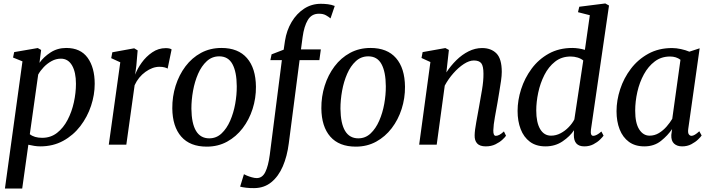

<svg xmlns="http://www.w3.org/2000/svg" viewBox="-20 -837 4116 1111"><path d="M8.5 254 110 -482 55.5 -504 62 -535.5 198.5 -559 218 -548 208.5 -473.5Q232.5 -507.5 272.5 -533.5Q312.5 -559.5 363.5 -559.5Q446 -559.5 487 -502.8Q528 -446 528 -352Q528 -288.5 506.8 -224.5Q485.5 -160.5 444.8 -107.2Q404 -54 345.5 -22Q287 10 213 10Q196.5 10 178.5 7.2Q160.5 4.5 144 0.5L108.5 254ZM152.5 -60.5Q178.5 -39.5 224 -39.5Q273.5 -39.5 310.2 -68.2Q347 -97 371.2 -143.5Q395.5 -190 407.5 -245Q419.5 -300 419.5 -352Q419.5 -419.5 396.8 -458.5Q374 -497.5 332.5 -497.5Q304 -497.5 278.5 -483.5Q253 -469.5 233 -448.5Q213 -427.5 201 -405.5Z M762 -405Q774.5 -439 800 -474.5Q825.5 -510 861 -534.2Q896.5 -558.5 939 -558.5Q963 -558.5 973 -551L950 -440Q945 -443.5 932.8 -447Q920.5 -450.5 902.5 -450.5Q862.5 -450.5 821.8 -421.2Q781 -392 759 -344L711 0H609.5L676 -476.5L623.5 -500.5L630 -534.5L756.5 -557.5L776.5 -545.5L769 -457.5Z M1261.5 -559.5Q1358 -559.5 1409 -501Q1460 -442.5 1461 -335Q1461.5 -268.5 1441.5 -206.2Q1421.5 -144 1384 -95Q1346.5 -46 1294 -17.2Q1241.5 11.5 1176.5 11.5Q1079.5 11.5 1028.8 -46.5Q978 -104.5 977 -210Q976.5 -278 996.2 -340.8Q1016 -403.5 1053.2 -453Q1090.5 -502.5 1143.2 -531Q1196 -559.5 1261.5 -559.5ZM1248.5 -511Q1207 -511 1176.5 -483Q1146 -455 1126.2 -409.8Q1106.5 -364.5 1097 -311.5Q1087.5 -258.5 1087.5 -208.5Q1089.5 -36.5 1191 -36.5Q1232 -36.5 1262 -64.8Q1292 -93 1311.8 -138.2Q1331.5 -183.5 1341 -236.2Q1350.5 -289 1350 -338.5Q1349.5 -421 1325 -466Q1300.5 -511 1248.5 -511Z M1629 -600.5Q1638.5 -661.5 1667.5 -710Q1696.5 -758.5 1739.8 -786.8Q1783 -815 1836 -815Q1857 -815 1877.5 -812.5Q1898 -810 1917 -802.5L1892.5 -730.5Q1883 -739 1866.2 -748.5Q1849.5 -758 1824.5 -757.5Q1783 -757.5 1761.2 -721.2Q1739.5 -685 1731 -622L1721.5 -551H1836.5L1828 -489H1713.5L1651 -7Q1641.5 67.5 1616.5 125.5Q1591.5 183.5 1550.2 217.2Q1509 251 1451 251.5Q1426.5 252 1404 249.2Q1381.5 246.5 1369.5 243L1391.5 171Q1395 173.5 1408.2 179Q1421.5 184.5 1437.5 189Q1453.5 193.5 1465.5 193.5Q1498 193.5 1515.2 158.5Q1532.5 123.5 1541 59L1611 -489H1544.5L1551.5 -522.5L1621.5 -549.5Z M2124 -559.5Q2220.5 -559.5 2271.5 -501Q2322.5 -442.5 2323.5 -335Q2324 -268.5 2304 -206.2Q2284 -144 2246.5 -95Q2209 -46 2156.5 -17.2Q2104 11.5 2039 11.5Q1942 11.5 1891.2 -46.5Q1840.5 -104.5 1839.5 -210Q1839 -278 1858.8 -340.8Q1878.5 -403.5 1915.8 -453Q1953 -502.5 2005.8 -531Q2058.5 -559.5 2124 -559.5ZM2111 -511Q2069.5 -511 2039 -483Q2008.5 -455 1988.8 -409.8Q1969 -364.5 1959.5 -311.5Q1950 -258.5 1950 -208.5Q1952 -36.5 2053.5 -36.5Q2094.5 -36.5 2124.5 -64.8Q2154.5 -93 2174.2 -138.2Q2194 -183.5 2203.5 -236.2Q2213 -289 2212.5 -338.5Q2212 -421 2187.5 -466Q2163 -511 2111 -511Z M2563 -418Q2588 -456.5 2620.8 -488.8Q2653.5 -521 2691.5 -540Q2729.5 -559 2769.5 -559Q2822 -559 2852.8 -527.8Q2883.5 -496.5 2883.5 -421Q2883.5 -400 2879.2 -369.5Q2875 -339 2869.2 -306Q2863.5 -273 2859 -244.5Q2852 -205.5 2843.8 -160Q2835.5 -114.5 2834.5 -82.5Q2834 -51 2849 -51Q2858.5 -51 2869.8 -56.8Q2881 -62.5 2896 -76.5L2908 -51.5Q2903 -43.5 2887.2 -28.8Q2871.5 -14 2847 -2Q2822.5 10 2791 10Q2756.5 10 2741 -7Q2725.5 -24 2726.5 -54.5Q2727 -82.5 2736 -130.8Q2745 -179 2752.5 -222Q2760.5 -265.5 2769.2 -317.8Q2778 -370 2777.5 -410.5Q2777.5 -454.5 2765 -470.8Q2752.5 -487 2722 -487Q2695.5 -487 2664.2 -466.8Q2633 -446.5 2603.8 -413.5Q2574.5 -380.5 2553.5 -341.5L2507 0H2405.5L2470.5 -478L2419 -501.5L2425.5 -535.5L2557 -559L2577.5 -548Z M3399.5 -87Q3395 -51 3413 -51Q3431.5 -51 3460 -76L3472.5 -52Q3467 -44 3451.8 -29Q3436.5 -14 3413.5 -2Q3390.5 10 3361 10Q3300 10 3300.5 -56.5L3301.5 -83.5Q3279 -49 3236 -19.5Q3193 10 3136.5 10Q3082 10 3046.2 -16.8Q3010.5 -43.5 2992.8 -89.8Q2975 -136 2975 -195Q2975 -257 2995.5 -321Q3016 -385 3056 -439.2Q3096 -493.5 3155.2 -526.5Q3214.5 -559.5 3292 -559.5Q3309.5 -559.5 3328.8 -556.5Q3348 -553.5 3364.5 -548.5L3393 -749L3324.5 -766.5L3332 -798L3482.5 -817L3504 -805ZM3355 -487Q3342 -498 3322.5 -504Q3303 -510 3282 -510Q3229.5 -510 3191.8 -480.2Q3154 -450.5 3130 -403Q3106 -355.5 3094.5 -301.2Q3083 -247 3083 -198Q3083 -128.5 3105.5 -90.2Q3128 -52 3168.5 -52Q3197.5 -52 3224 -66Q3250.5 -80 3271.2 -101.8Q3292 -123.5 3303.5 -146Z M3962.5 -91Q3959.5 -68 3966 -59.5Q3972.5 -51 3981.5 -51Q3998 -51 4026.5 -77.5L4040 -53Q4035 -45 4019.5 -30Q4004 -15 3980.5 -2.5Q3957 10 3927 10Q3898 10 3880.5 -6Q3863 -22 3864.5 -56L3869 -90Q3844 -53 3804.5 -21.5Q3765 10 3708.5 10Q3655 10 3619.2 -16.2Q3583.5 -42.5 3565.5 -88.5Q3547.5 -134.5 3547.5 -193.5Q3547.5 -256 3568.5 -320.5Q3589.5 -385 3630.5 -439Q3671.5 -493 3731.5 -526Q3791.5 -559 3869 -559Q3893 -559 3920.5 -553Q3948 -547 3969 -538L4028.5 -557.5ZM3917.5 -491Q3893 -510 3857 -510Q3806.5 -510 3768.8 -481.5Q3731 -453 3705.8 -406.8Q3680.5 -360.5 3668 -305.2Q3655.5 -250 3655.5 -196.5Q3655.5 -124.5 3678.8 -88.2Q3702 -52 3738.5 -52Q3768 -52 3793 -67.2Q3818 -82.5 3837.5 -105Q3857 -127.5 3870 -149.5Z"/></svg>

Font: Merriweather Text Regular
Style: Italic
Weight: 400
Italic angle: -7.8°
Designer: Eben Sorkin
Foundry: Eben Sorkin
Version: Version 2.100; ttfautohint (v1.7.19-72a1) -l 8 -r 50 -G 200 